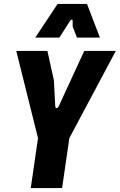

<svg xmlns="http://www.w3.org/2000/svg" viewBox="-20 -960 611 980"><path d="M137 0 174 -255 63 -700H222L255 -550L262 -418Q263 -408 269 -408Q275 -408 280 -418L410 -700H571L334 -255L297 0ZM160 -768 274 -940H424L490 -768H373L351 -824V-852Q351 -859 347 -860Q343 -861 338 -854L283 -768Z"/></svg>

Font: Finlandica
Style: Bold Italic
Weight: 700
Italic angle: -8°
Designer: Niklas Ekholm, Juho Hiilivirta, Jaakko Suomalainen
Foundry: Helsinki Type Studio
Version: Version 1.064; ttfautohint (v1.8.4.7-5d5b)